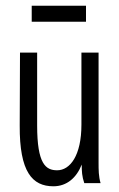

<svg xmlns="http://www.w3.org/2000/svg" viewBox="-20 -641 415 672"><path d="M91 -565H281V-621H91ZM167 11C214 11 248 -19 266 -65C266 -42 267 -23 275 0H332C325 -24 325 -47 325 -71V-457H265V-205C265 -96 225 -45 180 -45C140 -45 110 -67 110 -202V-457H50L49 -202C48 -39 93 11 167 11Z"/></svg>

Font: Inconsolata Condensed
Style: Regular
Weight: 400
Width: 3
Monospace: yes
Designer: Raph Levien, Cyreal, Brenton Simpson
Foundry: Raph Levien, Cyreal, Google
Version: Version 3.100